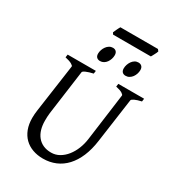

<svg xmlns="http://www.w3.org/2000/svg" viewBox="-220 -1044 1068 1181"><g transform="rotate(30 314.0 -454.0)"><path d="M625 -594.2Q594.2 -587.4 577.1 -579.1Q560.1 -570.8 559.1 -564L515.1 -250Q506.3 -186 485.4 -136.5Q464.4 -86.9 433.1 -53.2Q401.9 -19.5 361.1 -2.2Q320.3 15.1 272 15.1Q231.9 15.1 198.5 2.9Q165 -9.3 141.1 -32.7Q117.2 -56.2 104 -90.6Q90.8 -125 90.8 -169.9Q90.8 -195.8 95.2 -226.1L143.1 -564Q144 -569.8 128.9 -578.6Q113.8 -587.4 82 -594.2L85 -615.2H285.2L282.2 -594.2Q251.5 -587.4 232.7 -579.1Q213.9 -570.8 212.9 -564L169.9 -249Q168 -234.9 167.5 -220.7Q167 -206.5 167 -193.8Q167 -159.7 175.3 -131.8Q183.6 -104 200 -84Q216.3 -64 240.7 -53Q265.1 -42 296.9 -42Q328.6 -42 355.5 -57.6Q382.3 -73.2 402.8 -99.1Q423.3 -125 436.8 -158.7Q450.2 -192.4 455.1 -229L500 -564Q501 -569.8 487.3 -578.6Q473.6 -587.4 441.9 -594.2L444.8 -615.2H627.9ZM337.9 -756.3Q337.9 -742.7 333.5 -729.2Q329.1 -715.8 321.3 -704.8Q313.5 -693.8 302 -687Q290.5 -680.2 276.9 -680.2Q261.2 -680.2 252.4 -689Q243.7 -697.8 243.7 -714.4Q243.7 -727.5 248.3 -741Q252.9 -754.4 261 -765.6Q269 -776.9 280.5 -783.9Q292 -791 305.7 -791Q320.8 -791 329.3 -782Q337.9 -772.9 337.9 -756.3ZM520 -756.3Q520 -742.7 515.6 -729.2Q511.2 -715.8 503.2 -704.8Q495.1 -693.8 483.6 -687Q472.2 -680.2 458 -680.2Q442.9 -680.2 434.3 -689Q425.8 -697.8 425.8 -714.4Q425.8 -727.5 430.2 -741Q434.6 -754.4 442.4 -765.6Q450.2 -776.9 461.4 -783.9Q472.7 -791 486.8 -791Q502 -791 511 -782Q520 -772.9 520 -756.3ZM558.1 -910.6Q556.6 -905.3 553.5 -898.4Q550.3 -891.6 546.6 -884.8Q543 -877.9 539.6 -871.6Q536.1 -865.2 533.7 -861.3H265.6L257.8 -873Q259.8 -877.9 262.7 -884.5Q265.6 -891.1 268.8 -897.9Q272 -904.8 275.4 -911.4Q278.8 -918 281.7 -922.9H548.8Z"/></g></svg>

Font: Gentium Plus Am
Style: Italic
Weight: 400
Italic angle: -8°
Designer: J. Victor Gaultney, Annie Olsen, Iska Routamaa, Becca Hirsbrunner
Foundry: SIL International
Version: Version 5.000